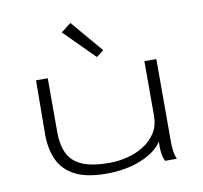

<svg xmlns="http://www.w3.org/2000/svg" viewBox="-77 -761 905 855"><g transform="rotate(-10 375.0 -333.5)"><path d="M338 11Q247 11 194.5 -17Q142 -45 120 -94.5Q98 -144 98 -208L100 -453H153V-208Q153 -152 171.5 -113Q190 -74 235 -54Q280 -34 359 -34Q399 -34 439.5 -44Q480 -54 514.5 -75.5Q549 -97 569.5 -129.5Q590 -162 590 -208V-453H644V-79Q644 -58 646.5 -38Q649 -18 657 0H604Q595 -17 592.5 -38.5Q590 -60 591 -89Q563 -45 494.5 -17Q426 11 338 11ZM385 -508 250 -643 295 -678 418 -533Z"/></g></svg>

Font: Inconsolata ExtraExpanded Light
Style: Regular
Weight: 300
Width: 8
Monospace: yes
Designer: Raph Levien, Cyreal, Brenton Simpson
Foundry: Raph Levien, Cyreal, Google
Version: Version 3.001; ttfautohint (v1.8.2.53-6de2)